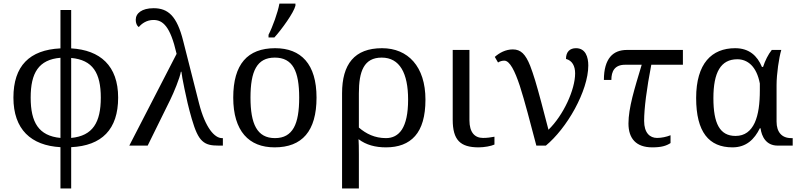

<svg xmlns="http://www.w3.org/2000/svg" viewBox="-20 -816 4477 1076"><path d="M642.1 -269C642.1 -447.8 541 -535.6 378.9 -544.9V-759.8H318.8V-544.9C145 -536.6 55.2 -446.3 55.2 -269C55.2 -90.8 153.8 -0.5 318.8 8.8V240.2H378.9V8.8C550.8 0.5 642.1 -90.8 642.1 -269ZM151.9 -269C151.9 -407.2 196.3 -481.9 318.8 -492.2V-43C196.8 -54.7 151.9 -129.9 151.9 -269ZM378.9 -43V-491.2C439 -485.8 481 -464.8 507.3 -427.7C533.7 -390.6 544.9 -337.4 544.9 -269C544.9 -129.9 500 -54.7 378.9 -43Z M969.7 -514.2 704.6 0H807.6L934.6 -257.8C953.6 -296.4 987.8 -378.9 993.7 -414.1H996.6C998 -399.4 1004.4 -362.3 1013.7 -318.8C1023.4 -270.5 1037.1 -210 1054.7 -149.9C1073.7 -85 1090.3 -47.4 1113.3 -26.4C1136.2 -4.9 1164.1 0 1205.6 0H1229V-42H1223.6C1203.6 -42 1180.2 -56.2 1157.7 -87.4C1135.3 -118.7 1113.3 -167 1095.7 -235.8L1006.8 -585.9C989.3 -656.2 967.8 -702.6 940.9 -731C913.6 -759.3 881.3 -770 840.8 -770C774.9 -770 740.7 -741.7 740.7 -705.1C740.7 -687 746.6 -671.9 757.8 -664.1C773.9 -684.1 802.7 -704.1 839.8 -704.1C866.7 -704.1 889.6 -695.3 911.1 -667.5C932.6 -639.6 951.7 -592.3 969.7 -514.2Z M1753.9 -269C1753.9 -362.8 1732.4 -432.1 1692.4 -478C1652.3 -523.9 1594.2 -545.9 1522 -545.9C1367.2 -545.9 1287.1 -456.1 1287.1 -269C1287.1 -175.3 1309.1 -105.5 1349.1 -59.1C1389.2 -12.7 1446.8 9.8 1519 9.8C1672.9 9.8 1753.9 -81.1 1753.9 -269ZM1383.8 -269C1383.8 -417 1419.4 -493.2 1520 -493.2C1570.3 -493.2 1604.5 -474.1 1626 -437C1647.5 -399.4 1656.7 -343.3 1656.7 -269C1656.7 -194.8 1647.9 -138.2 1626.5 -100.1C1605 -62 1571.3 -42 1521 -42C1420.4 -42 1383.8 -121.6 1383.8 -269ZM1484.9 -606H1517.6C1538.1 -628.4 1564.9 -662.6 1588.9 -697.8C1612.3 -731.9 1630.9 -764.6 1635.7 -784.2V-795.9H1545.9C1537.1 -746.1 1507.3 -664.6 1484.9 -621.1Z M2364.3 -257.8C2364.3 -443.4 2266.1 -545.9 2121.1 -545.9C1966.3 -545.9 1897 -456.1 1897 -293V240.2H1991.2V48.8C1991.2 13.2 1990.7 -18.1 1989.3 -36.1C2032.2 -3.4 2084 9.8 2143.1 9.8C2212.9 9.8 2268.1 -10.3 2306.2 -53.7C2344.2 -96.7 2364.3 -164.1 2364.3 -257.8ZM1991.2 -101.1V-293C1991.2 -416.5 2019.5 -493.2 2119.1 -493.2C2220.2 -493.2 2267.1 -405.8 2267.1 -257.8C2267.1 -178.2 2254.4 -125 2232.9 -90.8C2210.9 -56.6 2179.7 -42 2143.1 -42C2080.6 -42 2032.2 -65.9 1991.2 -101.1Z M2610.8 -142.1V-536.1H2517.1V-145C2517.1 -31.2 2559.6 9.8 2662.1 9.8C2693.4 9.8 2731.9 2.9 2751 -5.9V-49.8C2730 -45.9 2710.9 -43 2687 -43C2640.6 -43 2610.8 -73.7 2610.8 -142.1Z M3276.9 -449.2C3276.9 -496.1 3261.7 -545.9 3208 -545.9C3174.8 -545.9 3151.9 -526.9 3151.9 -485.8C3187 -476.6 3203.1 -445.8 3203.1 -404.8C3203.1 -313.5 3137.7 -170.4 3053.7 -88.9C3022.9 -207.5 2999.5 -297.4 2979.5 -363.8C2969.2 -397 2960 -424.8 2951.2 -447.3C2925.3 -512.2 2898.9 -539.1 2854 -539.1C2813.5 -539.1 2778.8 -520 2752.9 -497.1L2771 -465.8C2782.7 -473.1 2794.9 -476.1 2806.2 -476.1C2836.9 -476.1 2865.2 -418.9 2893.1 -335C2920.9 -249 2951.7 -128.9 2985.8 0H3039.1C3096.2 -47.4 3155.8 -122.1 3201.7 -206.5C3247.1 -290.5 3276.9 -377.9 3276.9 -449.2Z M3629.9 -453.1H3807.1V-536.1H3493.2C3454.6 -536.1 3422.4 -524.4 3399.9 -497.6C3377.4 -470.2 3364.3 -428.7 3364.3 -368.2H3406.2C3406.2 -416 3424.3 -453.1 3482.9 -453.1H3576.2C3556.2 -386.7 3537.6 -325.7 3523.9 -271C3510.3 -215.8 3502 -166.5 3502 -124C3502 -39.6 3544.9 9.8 3635.3 9.8C3686.5 9.8 3713.4 1.5 3737.8 -14.2V-58.1C3714.8 -48.8 3687 -43 3662.1 -43C3622.1 -43 3589.8 -71.3 3589.8 -138.2C3589.8 -208.5 3604 -318.8 3629.9 -453.1Z M4338.4 0H4422.4V-42H4414.1C4361.3 -42 4332 -75.7 4332 -134.8V-338.9C4332 -401.9 4345.7 -493.7 4358.4 -536.1H4305.2C4285.2 -511.2 4267.6 -476.1 4256.3 -440.9H4250C4224.1 -503.4 4178.2 -545.9 4100.1 -545.9C4034.2 -545.9 3979.5 -524.4 3941.4 -479C3903.3 -433.6 3881.3 -363.3 3881.3 -267.1C3881.3 -75.7 3953.1 9.8 4085 9.8C4162.6 9.8 4208 -35.6 4238.3 -97.2H4242.2C4248.5 -51.3 4272.9 0 4338.4 0ZM3978 -266.1C3978 -410.2 4019 -483.9 4112.3 -483.9C4141.1 -483.9 4168 -473.6 4189.9 -452.1C4211.9 -430.2 4229 -396.5 4238.3 -348.1V-309.1C4238.3 -236.8 4230.5 -173.8 4209.5 -127.9C4188 -82 4154.3 -54.2 4102.1 -54.2C4013.7 -54.2 3978 -124 3978 -266.1Z"/></svg>

Font: The Erased English
Style: Regular
Weight: 400
Designer: Monotype Design team + ligartures altered by 180 Amsterdam
Foundry: Monotype Imaging Inc.
Version: Version 1.030;Glyphs 3.1.2 (3151)